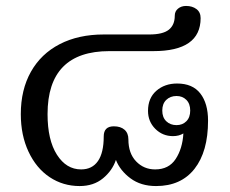

<svg xmlns="http://www.w3.org/2000/svg" viewBox="-20 -613 774 646"><path d="M50 -229Q50 -311 84 -371.5Q118 -432 181 -464.5Q244 -497 329 -497H482Q528 -497 548 -513Q568 -529 568 -560Q568 -575 579 -584Q590 -593 606 -593Q627 -593 641 -582.5Q655 -572 655 -552Q655 -441 496 -441H348Q140 -441 140 -229Q140 -142 171.5 -92.5Q203 -43 253 -43Q290 -43 309.5 -71Q329 -99 329 -154Q329 -188 363 -188Q386 -188 399 -176.5Q412 -165 412 -144Q412 -97 438 -70Q464 -43 502 -43Q548 -43 571 -78Q594 -113 597 -164Q582 -155 562 -155Q527 -155 502.5 -179.5Q478 -204 478 -240Q478 -283 506 -307.5Q534 -332 576 -332Q628 -332 654 -298.5Q680 -265 680 -207Q680 -103 634.5 -45Q589 13 505 13Q454 13 419 -13Q384 -39 370 -75Q358 -39 326.5 -13Q295 13 248 13Q192 13 147 -17Q102 -47 76 -102.5Q50 -158 50 -229ZM620 -241Q620 -264 607 -277Q594 -290 574 -290Q553 -290 539.5 -277Q526 -264 526 -241Q526 -218 539.5 -205Q553 -192 574 -192Q594 -192 607 -205Q620 -218 620 -241Z"/></svg>

Font: Maitree Medium
Style: Regular
Weight: 500
Designer: CadsonDemak Team
Foundry: CadsonDemak
Version: Version 1.000